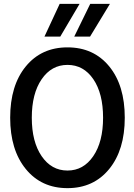

<svg xmlns="http://www.w3.org/2000/svg" viewBox="-20 -953 690 985"><path d="M208 -765.1 286.1 -933.1H388.2L289.1 -765.1ZM360.8 -765.1 442.9 -933.1H543.9L441.9 -765.1ZM32.2 -349.1Q32.2 -514.6 112.3 -612.3Q192.4 -710 326.2 -710Q460.4 -710 540.3 -612.5Q620.1 -515.1 620.1 -349.1Q620.1 -183.6 540 -85.7Q460 12.2 326.2 12.2Q192.4 12.2 112.3 -85.9Q32.2 -184.1 32.2 -349.1ZM508.8 -349.1Q508.8 -473.6 458.7 -546.9Q408.7 -620.1 326.2 -620.1Q244.1 -620.1 193.6 -546.4Q143.1 -472.7 143.1 -349.1Q143.1 -225.6 193.6 -151.9Q244.1 -78.1 326.2 -78.1Q408.2 -78.1 458.5 -151.9Q508.8 -225.6 508.8 -349.1Z"/></svg>

Font: Azeret Mono
Style: Regular
Weight: 400
Designer: Martin Vácha
Foundry: Displaay
Version: Version 1.002